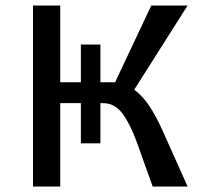

<svg xmlns="http://www.w3.org/2000/svg" viewBox="-20 -678 731 698"><path d="M572 -201 662 0H535L477 -162Q453 -228 425 -265.5Q397 -303 355 -303H345V-157H274V-303H199V0H100V-658H199V-379H274V-516H345V-379H386Q394 -379 398 -378L530 -658H662L468 -352Q499 -329 524 -291Q549 -253 572 -201Z"/></svg>

Font: Ysabeau SC Semibold
Style: Regular
Weight: 600
Designer: Christian Thalmann (Catharsis Fonts)
Version: Version 0.003